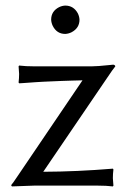

<svg xmlns="http://www.w3.org/2000/svg" viewBox="-20 -668 456 691"><path d="M164.1 -597.2Q164.1 -627.4 192.4 -642.1Q203.6 -647.5 214.8 -647.9Q245.1 -647.9 260.3 -619.6Q265.6 -608.4 266.1 -597.2Q266.1 -566.9 237.3 -551.8Q226.1 -546.4 214.8 -545.9Q184.6 -545.9 169.9 -574.7Q164.6 -585.9 164.1 -597.2ZM135.7 -49.8Q257.3 -50.3 386.2 -61L388.2 -58.1Q386.2 -42 386.2 -26.9Q386.2 -23.4 388.2 0L386.2 2.9Q363.3 0 330.1 0H104L22.9 2.9L20 -1.5Q26.9 -9.3 42 -32.2L276.9 -378.9Q258.3 -378.4 238.8 -377.9Q219.2 -377.4 201.9 -376.7Q184.6 -376 166.7 -375.2Q148.9 -374.5 134.8 -373.8Q120.6 -373 106.4 -372.1Q92.3 -371.1 82.8 -370.4Q73.2 -369.6 64.5 -369.1Q55.7 -368.7 53 -368.4Q50.3 -368.2 48.8 -368.2L46.9 -371.1Q48.8 -387.2 48.8 -401.9Q48.8 -405.3 46.9 -429.2L48.8 -432.1Q71.8 -429.2 105 -429.2H309.1Q329.6 -429.2 376 -434.1Q387.7 -435.5 389.6 -435.1Q394.5 -433.1 395 -429.2Q386.7 -419.4 365.2 -387.2Z"/></svg>

Font: Linux Biolinum O
Style: Regular
Weight: 400
Designer: Philipp H. Poll
Foundry: Philipp H. Poll
Version: Version 1.0.4